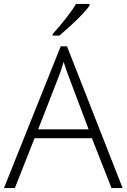

<svg xmlns="http://www.w3.org/2000/svg" viewBox="-20 -951 640 971"><path d="M444.8 -252H154.8L55.2 0H0L287.1 -716.8H318.8L600.1 0H543.9ZM172.9 -296.9H428.2L331.1 -554.2Q318.8 -584.5 301.8 -638.2Q288.6 -591.3 272.9 -553.2ZM246.1 -778.8Q281.7 -817.4 316.7 -862.5Q351.6 -907.7 364.3 -931.2H433.1V-922.9Q415.5 -897.5 373.3 -855.5Q331.1 -813.5 280.3 -771H246.1Z"/></svg>

Font: Zoram GWebM Light
Style: Regular
Weight: 300
Foundry: Ascender Corporation
Version: Version 1.000